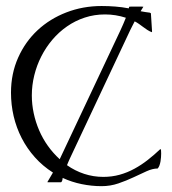

<svg xmlns="http://www.w3.org/2000/svg" viewBox="-20 -618 581 648"><path d="M140.1 -3.9 158.7 -35.6Q124 -57.6 97.7 -87.2Q71.3 -116.7 53.2 -151.9Q35.2 -187 26.1 -225.8Q17.1 -264.6 17.1 -305.2Q17.1 -369.6 41.3 -423.6Q65.4 -477.5 106.9 -516.1Q148.4 -554.7 204.1 -576.2Q259.8 -597.7 322.8 -597.7Q346.2 -597.7 368.9 -595.9Q391.6 -594.2 414.6 -589.8L416 -595.2Q416.5 -595.7 421.9 -595.7Q427.2 -595.7 433.3 -595.7Q439.5 -595.7 445.3 -595.7Q451.2 -595.7 452.6 -595.7Q455.6 -595.7 458.3 -595.7Q460.9 -595.7 463.9 -595.2L454.6 -580.1Q462.4 -578.6 470.2 -577.4Q478 -576.2 485.8 -575.2L489.3 -573.2L493.2 -511.7L492.2 -509.3Q483.9 -512.7 476.8 -517.3Q469.7 -522 462.9 -527.1Q456.1 -532.2 449.2 -537.1Q442.4 -542 434.6 -545.9Q430.7 -538.6 427 -531.2Q423.3 -523.9 419.4 -516.1L215.8 -83Q213.4 -77.6 210.9 -72Q208.5 -66.4 206.1 -60.5Q232.9 -41.5 264.2 -31.2Q295.4 -21 328.6 -21Q357.9 -21 384 -28.3Q410.2 -35.6 433.8 -48.6Q457.5 -61.5 479.2 -78.6Q501 -95.7 521.5 -115.2L523.4 -111.8Q523.4 -108.9 523.7 -105.7Q523.9 -102.5 523.9 -99.6Q523.9 -94.2 523.4 -87.2Q522.9 -80.1 521.7 -73.2Q520.5 -66.4 518.3 -60.1Q516.1 -53.7 512.2 -49.3Q495.1 -49.3 474.6 -40Q454.1 -30.8 430.4 -19.5Q406.7 -8.3 379.6 1Q352.5 10.3 322.8 10.3Q289.1 10.3 255.6 3.4Q222.2 -3.4 191.4 -17.6Q191.4 -16.6 191.2 -14.2Q190.9 -11.7 190.2 -9.3Q189.5 -6.8 188.2 -4.9Q187 -2.9 185.5 -2.9H140.6ZM334.5 -569.3Q298.3 -569.3 265.9 -558.6Q233.4 -547.9 206.1 -528.8Q178.7 -509.8 156.7 -483.9Q134.8 -458 119.4 -427.7Q104 -397.5 95.7 -363.8Q87.4 -330.1 87.4 -295.9Q87.4 -265.6 93.8 -235.8Q100.1 -206.1 112.1 -178.2Q124 -150.4 141.6 -125.7Q159.2 -101.1 181.6 -80.6L182.6 -83L386.7 -516.1Q391.6 -526.4 396 -536.9Q400.4 -547.4 404.8 -558.1Q370.1 -569.3 334.5 -569.3Z"/></svg>

Font: CAT Linz
Style: Regular
Weight: 400
Designer: Peter Wiegel
Foundry: Peter Wiegel
Version: Version 1.08